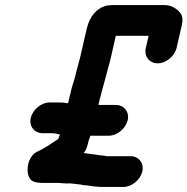

<svg xmlns="http://www.w3.org/2000/svg" viewBox="-20 -693 743 761"><path d="M149 -165H186C196 -165 210 -162 217 -160L216 -155L211 -143L206 -139C182 -123 156 -105 130 -93C98 -80 84 -36 91 -3C98 26 115 32 152 32H205C223 32 237 35 256 34C261 34 265 34 269 35C284 37 300 38 313 41C326 41 352 47 367 47C374 48 380 48 387 48H469C502 48 536 20 544 -13C552 -46 530 -74 497 -74H403C392 -76 386 -77 374 -78C373 -78 370 -78 366 -79C351 -82 332 -83 316 -86H312C320 -97 324 -107 327 -118L332 -138C334 -144 337 -150 338 -155H411C444 -155 478 -183 486 -216C494 -249 472 -277 439 -277H370L375 -299C378 -309 381 -319 383 -329C388 -350 396 -374 401 -395C406 -417 414 -440 419 -463L439 -551H569L558 -503C550 -470 572 -442 605 -442C638 -442 672 -470 680 -503L701 -595C705 -612 704 -627 697 -638C684 -657 661 -673 631 -673H432C422 -673 413 -672 404 -671C362 -661 335 -627 324 -580L297 -463C291 -439 284 -417 279 -394C274 -374 265 -350 261 -331C259 -322 257 -312 254 -302L250 -284H248C236 -286 225 -287 214 -287H177C144 -287 110 -259 102 -226C94 -193 116 -165 149 -165Z"/></svg>

Font: Electronic
Style: TiIt
Weight: 900
Version: Version 1.011